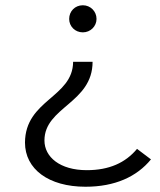

<svg xmlns="http://www.w3.org/2000/svg" viewBox="-20 -550 607 730"><path d="M295 -427C324 -427 347 -450 347 -478C347 -507 324 -530 295 -530C265 -530 243 -507 243 -478C243 -450 265 -427 295 -427ZM305 160C417 160 500 122 554 56L501 16C457 69 395 97 310 97C208 97 149 47 149 -16C149 -143 332 -158 332 -315H258C257 -179 76 -171 75 -8C75 93 165 160 305 160Z"/></svg>

Font: Montserrat Lite
Style: Regular
Weight: 400
Designer: Julieta Ulanovsky
Foundry: Julieta Ulanovsky
Version: Version 7.200;PS 007.200;hotconv 1.0.88;makeotf.lib2.5.64775